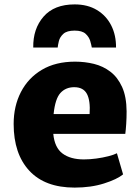

<svg xmlns="http://www.w3.org/2000/svg" viewBox="-20 -844 636 872"><path d="M319 8Q184 8 113 -68.8Q42 -145.5 42 -281Q42 -362 75 -426Q108 -490 170.2 -527Q232.5 -564 321 -564Q365.5 -564 407 -553.8Q448.5 -543.5 481.5 -518.2Q514.5 -493 534.5 -449Q554.5 -405 555 -338Q555 -308 553.2 -281Q551.5 -254 549 -236H222Q228 -173.5 264 -146.8Q300 -120 361 -120Q388 -120 417.5 -124Q447 -128 472.2 -134.5Q497.5 -141 511 -148L539 -52Q511.5 -29.5 452.5 -10.8Q393.5 8 319 8ZM317 -448Q278.5 -448 254.5 -421.8Q230.5 -395.5 223.5 -326H387Q391 -387 374.8 -417.5Q358.5 -448 317 -448ZM319 -824Q378 -824 420.2 -798.5Q462.5 -773 485 -728.8Q507.5 -684.5 507 -628H397Q395 -639.5 389.8 -657.8Q384.5 -676 368.8 -690.5Q353 -705 319 -705Q284 -705 268 -690.5Q252 -676 247.5 -657.8Q243 -639.5 242 -628H131Q129.5 -713 177.8 -768.5Q226 -824 319 -824Z"/></svg>

Font: Merriweather Sans ExtraBold
Style: Regular
Weight: 800
Designer: Eben Sorkin
Foundry: Eben Sorkin
Version: Version 2.001; ttfautohint (v1.8.3)